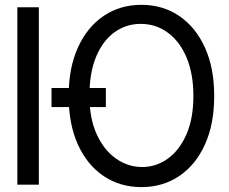

<svg xmlns="http://www.w3.org/2000/svg" viewBox="-20 -757 938 787"><path d="M139.2 -727.3V0H51.1V-727.3ZM413.9 -396.3V-318.2H191.2V-396.3ZM858 -363.6Q858 -247.9 819.8 -164.1Q781.6 -80.3 714.3 -35.2Q647 9.9 559.7 9.9Q472.3 9.9 405 -35.2Q337.7 -80.3 299.5 -164.1Q261.4 -247.9 261.4 -363.6Q261.4 -478.7 299.5 -562.5Q337.7 -646.3 405 -691.8Q472.3 -737.2 559.7 -737.2Q647 -737.2 714.3 -691.8Q781.6 -646.3 819.8 -562.5Q858 -478.7 858 -363.6ZM772.7 -363.6Q772.7 -454.5 744.9 -520.8Q717 -587 668.1 -623Q619.3 -659.1 556.8 -659.1Q497.9 -659.1 450.3 -625.5Q402.7 -592 374.6 -526.1Q346.6 -460.2 346.6 -363.6Q346.6 -271.3 376.6 -206.1Q406.6 -141 455.8 -106.7Q505 -72.4 562.5 -72.4Q620 -72.4 667.8 -106.7Q715.6 -141 744.1 -206.1Q772.7 -271.3 772.7 -363.6Z"/></svg>

Font: Interface
Style: Regular
Weight: 400
Designer: Rasmus Andersson
Foundry: rsms
Version: Version 1.8